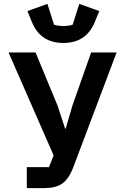

<svg xmlns="http://www.w3.org/2000/svg" viewBox="-20 -968 640 988"><path d="M118 -108H232L256 -168L24 -698H163L276 -425L315 -306H318L353 -426L449 -698H580L360 -115Q348 -82 333.5 -59.5Q319 -37 301 -24Q283 -11 259.5 -5.5Q236 0 206 0H118ZM306 -747Q188 -747 144 -855L121 -911L224 -948L258 -841Q266 -838 279.5 -836Q293 -834 306 -834Q319 -834 332.5 -836Q346 -838 354 -841L388 -948L491 -911L468 -855Q424 -747 306 -747Z"/></svg>

Font: IBM Plex Mono SemiBold
Style: Regular
Weight: 600
Monospace: yes
Designer: Mike Abbink, Paul van der Laan, Pieter van Rosmalen
Foundry: Bold Monday
Version: Version 2.3